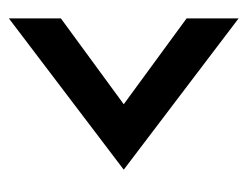

<svg xmlns="http://www.w3.org/2000/svg" viewBox="-84 -498 570 443"><g transform="rotate(90 201.5 -277.0)"><path d="M23 -12 372 -277 23 -542V-422L221 -277L23 -132Z"/></g></svg>

Font: Charger EcoBlack
Style: Black
Weight: 1000
Designer: Jasper
Foundry: Cannot Into Space Fonts
Version: Version 1.1